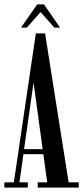

<svg xmlns="http://www.w3.org/2000/svg" viewBox="-20 -853 378 873"><path d="M0 0V-24H43L143 -701H185L292 -24H338V0H151.5V-24H194.5L177 -152H86.5L68.5 -24H106.5V0ZM89.5 -175H174L132.5 -477.5ZM75.5 -727.5 149 -833H180L253 -727.5H227L164.5 -798L102 -727.5Z"/></svg>

Font: Imbue 50pt Medium
Style: Regular
Weight: 500
Designer: Tyler Finck
Foundry: Etcetera Type Company
Version: Version 1.102; ttfautohint (v1.8.3)